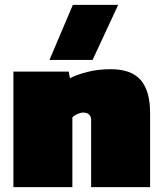

<svg xmlns="http://www.w3.org/2000/svg" viewBox="-20 -768 666 788"><path d="M183 -522 279 -748H465L360 -522ZM35 0V-474H262L267 -447Q293 -461 337.5 -472.5Q382 -484 434 -484Q519 -484 557.5 -439.5Q596 -395 596 -305V0H354V-274Q354 -306 321 -306Q311 -306 297.5 -300Q284 -294 277 -286V0Z"/></svg>

Font: Boz Display
Style: Regular
Weight: 900
Version: Version 2.000; ttfautohint (v1.8.3)